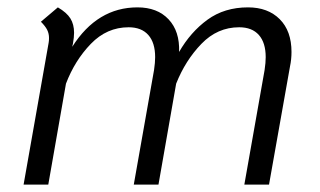

<svg xmlns="http://www.w3.org/2000/svg" viewBox="-20 -501 867 521"><path d="M771 -360Q771 -340 767 -321L710 0H643L698 -311Q701 -331 701 -346Q701 -385 682.5 -406Q664 -427 629 -427Q570 -427 526.5 -382Q483 -337 458 -274L410 0H343L398 -311Q401 -331 401 -346Q401 -385 382.5 -406Q364 -427 329 -427Q270 -427 226.5 -382Q183 -337 159 -274L111 0H44L112 -385Q113 -390 113 -398Q113 -410 108 -420Q103 -430 91 -442L137 -481Q161 -467 171 -451Q181 -435 181 -412Q181 -400 178 -383L176 -374Q244 -481 353 -481Q407 -481 437.5 -448.5Q468 -416 466 -360Q497 -414 543 -447.5Q589 -481 653 -481Q707 -481 739 -449Q771 -417 771 -360Z"/></svg>

Font: KoHo
Style: Italic
Weight: 400
Italic angle: -10°
Designer: Cadson Demak & Katatrad Team
Foundry: Cadson Demak Co.,Ltd.
Version: Version 1.000